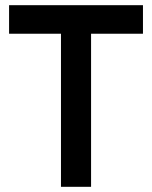

<svg xmlns="http://www.w3.org/2000/svg" viewBox="-20 -720 586 740"><path d="M215 -590H15V-700H531V-590H331V0H215Z"/></svg>

Font: Cabin SemiBold
Style: Regular
Weight: 600
Designer: Pablo Impallari
Foundry: Pablo Impallari. http://www.impallari.com Igino Marini. http://www.ikern.com
Version: Version 2.001